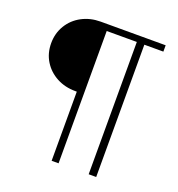

<svg xmlns="http://www.w3.org/2000/svg" viewBox="-128 -805 844 911"><g transform="rotate(20 294.5 -350.0)"><path d="M233 -349H226Q173 -349 131 -371.5Q89 -394 64.5 -433.5Q40 -473 40 -524Q40 -574 64.5 -614.5Q89 -655 131.5 -677.5Q174 -700 226 -700H554V-668H458V0H420V-668H268V0H233Z"/></g></svg>

Font: Cairo ExtraLight
Style: Regular
Weight: 250
Designer: Mohamed Gaber, the designers of Titillium
Foundry: Kief Type Foundry
Version: Version 2.009; ttfautohint (v1.5.33-1714) -l 8 -r 50 -G 200 